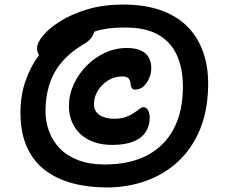

<svg xmlns="http://www.w3.org/2000/svg" viewBox="-20 -772 991 844"><path d="M450 52Q366 52 296.5 33Q227 14 176 -25.5Q125 -65 97.5 -127.5Q70 -190 70 -276Q70 -352 91.5 -414.5Q113 -477 148 -525Q150 -528 152 -530Q143 -541 143 -560Q143 -584 170 -616.5Q197 -649 247 -680Q297 -711 366 -731.5Q435 -752 521 -752Q616 -752 686.5 -727Q757 -702 803 -656Q849 -610 872 -546Q895 -482 895 -405Q895 -290 859.5 -204Q824 -118 762.5 -61.5Q701 -5 620.5 23.5Q540 52 450 52ZM394 -632Q391 -620 384 -609Q372 -591 343 -575Q284 -539 248 -494.5Q212 -450 196 -397Q180 -344 180 -284Q180 -237 196 -194Q212 -151 244 -118.5Q276 -86 325 -67.5Q374 -49 440 -49Q550 -49 626.5 -89Q703 -129 743.5 -205.5Q784 -282 784 -391Q784 -471 757.5 -529.5Q731 -588 674.5 -620Q618 -652 525 -651Q451 -651 401 -635Q397 -633 394 -632ZM474 -135Q415 -135 372 -156.5Q329 -178 306 -217Q283 -256 283 -306Q283 -355 304 -401Q325 -447 360.5 -483Q396 -519 441.5 -540Q487 -561 536 -561Q576 -561 599.5 -550Q623 -539 634 -519Q645 -499 645 -472Q645 -451 636 -429Q627 -407 611 -392.5Q595 -378 573 -378Q565 -378 560 -384.5Q555 -391 554 -404Q553 -418 545.5 -427Q538 -436 517 -436Q483 -436 454.5 -418Q426 -400 409.5 -372.5Q393 -345 393 -315Q393 -283 417.5 -266.5Q442 -250 483 -250Q512 -250 532.5 -257.5Q553 -265 568 -275Q583 -285 593 -293Q603 -301 610 -301Q623 -301 630.5 -288Q638 -275 638 -255Q638 -218 620 -191Q602 -164 565.5 -149.5Q529 -135 474 -135Z"/></svg>

Font: Shantell Sans Light SemiBold
Style: Regular
Weight: 600
Version: Version 1.008;[ac192a2d6]